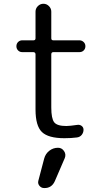

<svg xmlns="http://www.w3.org/2000/svg" viewBox="-20 -710 540 1000"><path d="M95.7 -438.5Q83 -438.5 74.2 -447.3Q65.4 -456.1 65.4 -469.2Q65.4 -482.4 74.2 -491.2Q83 -500 95.7 -500H154.3Q165 -500 165 -510.7V-649.4Q165 -666 177.2 -678.2Q189.5 -690.4 206.1 -690.4Q222.7 -690.4 234.9 -678.2Q247.1 -666 247.1 -649.4V-510.7Q247.1 -500 257.8 -500H393.6Q406.2 -500 415.5 -491.2Q424.8 -482.4 424.8 -469.2Q424.8 -456.1 416 -447.3Q407.2 -438.5 393.6 -438.5H257.8Q247.1 -438.5 247.1 -426.8V-150.4Q247.1 -92.8 262.2 -73.2Q277.3 -53.7 325.2 -53.7Q342.8 -53.7 382.8 -59.6Q395.5 -61.5 405.3 -54.2Q415 -46.9 415 -34.2Q415 -19.5 405.8 -7.8Q396.5 3.9 380.9 5.9Q351.6 9.8 315.4 9.8Q231.4 9.8 198.2 -22.5Q165 -54.7 165 -139.6V-426.8Q165 -437.5 154.3 -438.5ZM282.2 59.6Q301.8 59.6 313.5 76.7Q325.2 93.8 317.4 113.3L265.6 233.4Q249 270.5 210 269.5Q195.3 269.5 185.5 257.8Q175.8 246.1 179.7 231.4L210 116.2Q216.8 90.8 236.8 75.2Q256.8 59.6 282.2 59.6Z"/></svg>

Font: Rounded-X Mgen+ 1mn regular
Style: Regular
Weight: 400
Designer: [Source Han Sans]
Ryoko NISHIZUKA  (kana & ideographs); Paul D. Hunt (Latin, Greek & Cyrillic); Wenlong ZHANG  (bopomofo
Version: Version 1.059.20150602